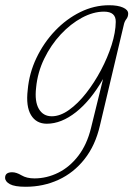

<svg xmlns="http://www.w3.org/2000/svg" viewBox="-78 -466 524 734"><path d="M304 14Q286.5 90 245.2 142.2Q204 194.5 146 221.2Q88 248 20 248Q-22 248 -40.2 238Q-58.5 228 -58.5 213.5Q-58.5 192.5 -31.5 192.5Q-15.5 192.5 4.2 204.2Q24 216 53.5 216Q101 216 144.8 194.2Q188.5 172.5 221.5 129.5Q254.5 86.5 270 23L316 -164Q269 -82 212.8 -37.5Q156.5 7 101 7Q60.5 7 40.5 -26.2Q20.5 -59.5 28 -122.5Q33.5 -186 61.2 -244.2Q89 -302.5 132.2 -348Q175.5 -393.5 228.8 -419.8Q282 -446 339 -446Q372.5 -446 392.2 -437.2Q412 -428.5 412 -414Q412 -402 405 -393Q398 -384 395.5 -372ZM60 -130.5Q54 -78 70.5 -49.8Q87 -21.5 120 -21.5Q152 -21.5 186 -45.8Q220 -70 251.5 -110.2Q283 -150.5 308.2 -198.2Q333.5 -246 348.8 -294.2Q364 -342.5 364.5 -382Q365.5 -421.5 319.5 -421.5Q278.5 -421.5 235.2 -398.2Q192 -375 154.2 -334.5Q116.5 -294 91 -241.5Q65.5 -189 60 -130.5Z"/></svg>

Font: Fraunces 72pt SuperSoft Thin
Style: Italic
Weight: 100
Italic angle: -16°
Version: Version 1.000;[b76b70a41]